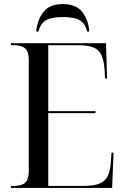

<svg xmlns="http://www.w3.org/2000/svg" viewBox="-20 -927 617 947"><path d="M34 0V-10H50Q87 -10 104.5 -26Q122 -42 122 -83V-632Q122 -672 104.5 -688Q87 -704 50 -704H34V-714H503L508 -540H498L496 -580Q493 -628 480.5 -655Q468 -682 440.5 -693Q413 -704 365 -704H218V-379H451V-369H218V-10H392Q441 -10 469.5 -21Q498 -32 511 -58Q524 -84 527 -130L530 -174H540L533 0ZM159 -771Q163 -827 193.5 -867Q224 -907 290 -907Q356 -907 386.5 -867Q417 -827 420 -771H410Q401 -810 374.5 -826.5Q348 -843 290 -843Q232 -843 205.5 -826Q179 -809 169 -771Z"/></svg>

Font: Noto Serif Display SemiCondensed
Style: Regular
Weight: 400
Width: 4
Designer: Monotype Design Team
Foundry: Monotype Imaging Inc.
Version: Version 2.009